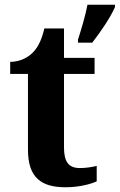

<svg xmlns="http://www.w3.org/2000/svg" viewBox="-20 -780 505 810"><path d="M309 -613V-600H369C403 -643 447 -708 465 -750V-760H349C341 -716 322 -653 309 -613ZM256 10C318 10 367 -5 388 -15V-80C367 -75 342 -71 317 -71C269 -71 250 -98 250 -158V-468H379V-536H250V-660H167C157 -615 141 -582 121 -561C101 -539 66 -519 23 -519V-468H98V-148C98 -31 154 10 256 10Z"/></svg>

Font: Noto Serif Lao
Style: Bold
Weight: 700
Designer: Monotype Design Team
Foundry: Monotype Imaging Inc.
Version: Version 2.003